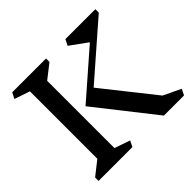

<svg xmlns="http://www.w3.org/2000/svg" viewBox="-180 -1003 1220 1220"><g transform="rotate(-45 430.0 -393.0)"><path d="M384 -40 364 0H60V-31L154 -105V-711L50 -746L70 -786H374V-755L279 -681V-76ZM828 0H647L337 -394L644 -662L528 -746L548 -786H817V-755L457 -441L731 -96L848 -40Z"/></g></svg>

Font: Inknut
Style: Antiqua
Weight: 400
Designer: Claus Eggers Srensen
Foundry: Claus Eggers Srensen
Version: Version 1.000; ttfautohint (v1.2) -l 7 -r 28 -G 50 -x 13 -D 